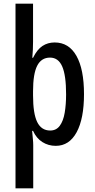

<svg xmlns="http://www.w3.org/2000/svg" viewBox="-20 -780 513 1040"><path d="M435 -270Q435 -137 395 -63.5Q355 10 282 10Q242 10 209.5 -10.5Q177 -31 159 -71H154Q156 -47 158 -28Q160 -9 160 6V240H64V-760H159V-553Q159 -533 158 -511Q157 -489 155 -467H159Q181 -512 210 -531Q239 -550 276 -550Q353 -550 394 -477.5Q435 -405 435 -270ZM338 -269Q338 -372 317 -420Q296 -468 251 -468Q204 -468 181.5 -424Q159 -380 159 -286V-263Q159 -165 181.5 -119Q204 -73 252 -73Q285 -73 304 -99Q323 -125 330.5 -169.5Q338 -214 338 -269Z"/></svg>

Font: Noto Sans Telugu ExtraCondensed Medium
Style: Regular
Weight: 500
Width: 2
Designer: Jelle Bosma - Monotype Design Team
Foundry: Monotype Imaging Inc.
Version: Version 2.005; ttfautohint (v1.8.4.7-5d5b)